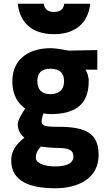

<svg xmlns="http://www.w3.org/2000/svg" viewBox="-20 -768 578 1028"><path d="M276 240C395 240 508 190 508 62C508 -50 446 -89 295 -89C210 -89 203 -96 203 -122C203 -135 213 -161 213 -161C222 -159 238 -157 249 -157C376 -157 455 -202 455 -333C455 -360 446 -381 438 -395H501V-500L347 -497C347 -497 285 -510 251 -510C144 -510 46 -459 46 -333C46 -253 80 -212 115 -187C115 -187 75 -129 75 -104C75 -73 89 -46 111 -31C61 8 40 45 40 91C40 203 140 240 276 240ZM284 24C343 24 373 32 373 70C373 106 337 123 277 123C217 123 172 106 172 77C172 52 182 34 199 17C199 17 256 24 284 24ZM249 -264C203 -264 180 -289 180 -333C180 -377 201 -400 250 -400C299 -400 323 -378 323 -333C323 -285 294 -264 249 -264ZM75 -748C85 -653 146 -585 269 -585C392 -585 453 -653 463 -748H324C320 -718 303 -704 269 -704C237 -704 219 -718 214 -748Z"/></svg>

Font: TitilliumMaps29L
Style: 999 wt
Weight: 900
Designer: Campivisivi
Foundry: Accademia di Belle Arti di Urbino and students of MA course of Visual design